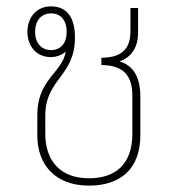

<svg xmlns="http://www.w3.org/2000/svg" viewBox="-20 -574 545 602"><path d="M259 8C358 8 420 -45 420 -149V-271C420 -331 399 -368 356 -381V-382C392 -395 413 -425 413 -473V-549H389V-477C389 -431 372 -393 298 -393V-370C372 -370 395 -331 395 -274V-155C395 -56 339 -15 259 -15C167 -15 122 -72 122 -155V-211C122 -328 215 -333 215 -457C215 -519 190 -554 140 -554C93 -554 66 -518 66 -474C66 -431 93 -395 139 -395C157 -395 173 -401 186 -412C176 -347 97 -325 97 -215V-149C97 -58 153 8 259 8ZM140 -417C109 -417 90 -440 90 -474C90 -509 109 -532 140 -532C172 -532 189 -509 189 -474C189 -440 172 -417 140 -417Z"/></svg>

Font: Noto Sans Thai Looped SemiCondensed Thin
Style: Regular
Weight: 100
Width: 4
Designer: Sasikarn Vongin, Ben Mitchell
Foundry: The Fontpad Ltd
Version: Version 1.001